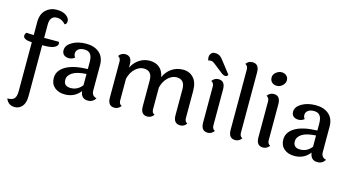

<svg xmlns="http://www.w3.org/2000/svg" viewBox="-102 -1190 3421 1868"><g transform="rotate(15 1608.5 -256.5)"><path d="M120 -471V-603Q120 -682 164.5 -724.5Q209 -767 272 -767Q335 -767 369.5 -742Q404 -717 404 -686.5Q404 -656 383 -650Q345 -693 297 -693Q225 -693 225 -605V-471H372Q378 -463 378 -452Q378 -430 346 -413.5Q314 -397 240 -397H225V116Q225 185 195.5 219.5Q166 254 120 254Q56 254 31 191Q81 191 100.5 169Q120 147 120 95V-398Q32 -403 32 -441Q32 -461 48 -475Q80 -471 114 -471Z M529 -130Q529 -66 599 -66Q669 -66 714 -125V-238Q619 -233 574 -203.5Q529 -174 529 -130ZM819 -355V-101Q819 -45 869 -35Q844 9 792 9Q725 9 715 -66Q657 9 560 9Q496 9 456 -25Q416 -59 416 -119Q416 -193 492 -238.5Q568 -284 714 -288V-358Q714 -412 694.5 -437.5Q675 -463 634.5 -463Q594 -463 573 -445.5Q552 -428 552 -403.5Q552 -379 566 -364Q541 -342 508 -342Q475 -342 456.5 -358.5Q438 -375 438 -404Q438 -454 496 -488Q554 -522 636.5 -522Q719 -522 769 -479Q819 -436 819 -355Z M1759 -347V-74Q1759 -38 1786 -26Q1763 9 1723 9Q1654 9 1654 -75V-337Q1654 -434 1570 -434Q1525 -434 1484.5 -396Q1444 -358 1428 -293V-74Q1428 -38 1456 -26Q1430 9 1392 9Q1324 9 1324 -75V-337Q1324 -434 1239 -434Q1194 -434 1153.5 -396Q1113 -358 1097 -293V-74Q1097 -38 1125 -26Q1099 9 1061 9Q993 9 993 -75V-438Q993 -473 965 -487Q991 -522 1029 -522Q1097 -522 1097 -437V-404Q1123 -458 1171 -490Q1219 -522 1277.5 -522Q1336 -522 1374.5 -490Q1413 -458 1424 -396Q1448 -453 1498 -487.5Q1548 -522 1613 -522Q1678 -522 1718.5 -477.5Q1759 -433 1759 -347Z M2036 -437V-74Q2036 -38 2064 -26Q2038 9 2000 9Q1932 9 1932 -75V-438Q1932 -473 1904 -487Q1930 -522 1968 -522Q2036 -522 2036 -437ZM2049 -588Q2041 -569 2023 -569Q2005 -569 1986 -583L1888 -660Q1867 -676 1851 -676Q1835 -676 1824 -671Q1818 -688 1818 -703Q1818 -718 1824 -731Q1839 -759 1868.5 -759Q1898 -759 1918 -746.5Q1938 -734 1962 -700Z M2313 -683V-74Q2313 -38 2341 -26Q2315 9 2277 9Q2209 9 2209 -75V-684Q2209 -719 2181 -733Q2205 -767 2245 -767Q2313 -767 2313 -683Z M2545 -746Q2574 -746 2593.5 -728.5Q2613 -711 2613 -682Q2613 -653 2588 -629.5Q2563 -606 2531.5 -606Q2500 -606 2481 -624Q2462 -642 2462 -672.5Q2462 -703 2489 -724.5Q2516 -746 2545 -746ZM2593 -437V-74Q2593 -38 2621 -26Q2595 9 2557 9Q2489 9 2489 -75V-438Q2489 -473 2461 -487Q2487 -522 2525 -522Q2593 -522 2593 -437Z M2841 -130Q2841 -66 2911 -66Q2981 -66 3026 -125V-238Q2931 -233 2886 -203.5Q2841 -174 2841 -130ZM3131 -355V-101Q3131 -45 3181 -35Q3156 9 3104 9Q3037 9 3027 -66Q2969 9 2872 9Q2808 9 2768 -25Q2728 -59 2728 -119Q2728 -193 2804 -238.5Q2880 -284 3026 -288V-358Q3026 -412 3006.5 -437.5Q2987 -463 2946.5 -463Q2906 -463 2885 -445.5Q2864 -428 2864 -403.5Q2864 -379 2878 -364Q2853 -342 2820 -342Q2787 -342 2768.5 -358.5Q2750 -375 2750 -404Q2750 -454 2808 -488Q2866 -522 2948.5 -522Q3031 -522 3081 -479Q3131 -436 3131 -355Z"/></g></svg>

Font: Laila Medium
Style: Regular
Weight: 500
Designer: Hitesh Malaviya
Foundry: Indian Type Foundry
Version: Version 1.302;PS 1.0;hotconv 1.0.78;makeotf.lib2.5.61930; tt